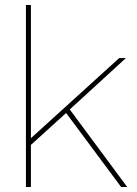

<svg xmlns="http://www.w3.org/2000/svg" viewBox="-20 -750 548 770"><path d="M465.8 0 245.1 -296.9 104 -168.9V0H84V-730H104V-195.8L458 -517.1H484.9L259.8 -311L490.2 0Z"/></svg>

Font: Rawline Thin
Style: Regular
Weight: 250
Designer: Matt McInerney, Pablo Impallari, Rodrigo Fuenzalida
Foundry: Matt McInerney, Pablo Impallari, Rodrigo Fuenzalida
Version: Version 4.020;PS 004.020;hotconv 1.0.88;makeotf.lib2.5.64775